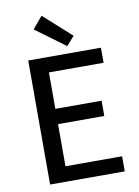

<svg xmlns="http://www.w3.org/2000/svg" viewBox="-92 -904 697 965"><g transform="rotate(-10 256.0 -421.5)"><path d="M84 0V-633H455V-556H176V-370H412V-292H176V-77H465V0ZM290 -670 138 -782 189 -843 330 -716Z"/></g></svg>

Font: Narnoor
Style: Regular
Weight: 400
Designer: S. Sridhar Murthy
Foundry: SIL International
Version: Version 3.000